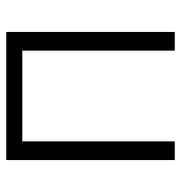

<svg xmlns="http://www.w3.org/2000/svg" viewBox="-3 -565 568 602"><g transform="rotate(-90 281.0 -264.0)"><path d="M481.9 0H423.3V-478H138.7V0H80.1V-528.3H481.9Z"/></g></svg>

Font: Roboto Light
Style: Regular
Weight: 300
Designer: Google
Version: Version 2.134; 2016; ttfautohint (v1.6)